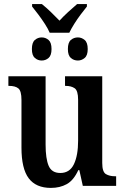

<svg xmlns="http://www.w3.org/2000/svg" viewBox="-20 -909 610 939"><path d="M223 -749Q215 -768 199.5 -792Q184 -816 167 -838.5Q150 -861 137 -877V-889H185Q205 -873 229 -850Q253 -827 271 -808Q288 -827 313 -850Q338 -873 357 -889H405V-877Q392 -861 375 -838.5Q358 -816 343 -792Q328 -768 319 -749ZM184 -613Q165 -613 150.5 -625.5Q136 -638 136 -669Q136 -701 150.5 -713.5Q165 -726 184 -726Q203 -726 217.5 -713.5Q232 -701 232 -669Q232 -638 217.5 -625.5Q203 -613 184 -613ZM361 -613Q341 -613 326.5 -625.5Q312 -638 312 -669Q312 -701 326.5 -713.5Q341 -726 361 -726Q379 -726 394 -713.5Q409 -701 409 -669Q409 -638 394 -625.5Q379 -613 361 -613ZM229 10Q156 10 120.5 -37Q85 -84 85 -187V-420Q85 -464 70 -476.5Q55 -489 24 -489H21V-536H203V-202Q203 -133 218 -98Q233 -63 275 -63Q321 -63 341.5 -106Q362 -149 362 -221V-421Q362 -466 345 -477.5Q328 -489 301 -489H298V-536H480V-112Q480 -68 498 -57.5Q516 -47 542 -47H548V0H385L368 -77H363Q340 -27 306.5 -8.5Q273 10 229 10Z"/></svg>

Font: Noto Serif Condensed SemiBold
Style: Regular
Weight: 600
Width: 3
Designer: Monotype Design Team
Foundry: Monotype Imaging Inc.
Version: Version 2.013